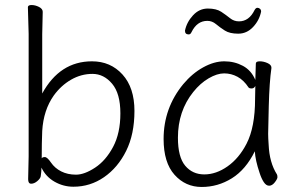

<svg xmlns="http://www.w3.org/2000/svg" viewBox="-20 -728 1188 764"><path d="M272 15Q232 15 197 -5Q162 -25 145 -61Q145 -47 142 -26Q140 -17 128 -7Q116 3 104 3Q92 3 92 -15L94 -106V-593L91 -699Q91 -708 105.5 -708Q120 -708 135 -700.5Q150 -693 150 -681L148 -592V-356Q218 -484 346 -484Q420 -484 467.5 -431.5Q515 -379 515 -286.5Q515 -194 482 -127.5Q449 -61 394 -23Q339 15 272 15ZM146 -98Q149 -103 158.5 -103Q168 -103 183 -81Q198 -59 223.5 -46Q249 -33 282.5 -33Q316 -33 358.5 -61Q401 -89 430 -143.5Q459 -198 459 -277Q459 -356 426 -395Q393 -434 348 -434Q303 -434 263 -411Q223 -388 194 -348Q153 -290 148 -207Q146 -159 146 -98Z M1082 -34Q1084 -30 1084 -23Q1084 -16 1073.5 -2.5Q1063 11 1051 11Q1039 11 1029.5 -3.5Q1020 -18 1013 -40Q996 -90 994 -126Q958 -53 902.5 -18.5Q847 16 782.5 16Q718 16 674.5 -32.5Q631 -81 631 -175Q631 -298 709 -393Q745 -436 788.5 -460Q832 -484 872.5 -484Q913 -484 946.5 -466Q980 -448 996 -410Q998 -456 998 -475Q998 -484 1013.5 -484Q1029 -484 1044.5 -477Q1060 -470 1060 -459V-457Q1052 -402 1049.5 -306.5Q1047 -211 1047 -195.5Q1047 -180 1049 -152Q1052 -81 1082 -34ZM961 -156Q995 -222 995 -334Q995 -361 996 -386Q991 -376 981.5 -376Q972 -376 969 -380Q950 -409 925 -422.5Q900 -436 872 -436Q844 -436 810.5 -416.5Q777 -397 749 -362Q688 -286 688 -180Q688 -103 717 -68.5Q746 -34 793 -34Q840 -34 885.5 -66Q931 -98 961 -156ZM731 -591Q716 -591 716 -606Q723 -640 748 -667Q773 -694 807 -694Q841 -694 860.5 -681Q880 -668 895.5 -655.5Q911 -643 931 -643Q971 -643 993 -688Q998 -697 1004 -697Q1010 -697 1014.5 -693Q1019 -689 1019 -682Q1012 -647 987 -620.5Q962 -594 928 -594Q894 -594 874.5 -606.5Q855 -619 839.5 -632Q824 -645 805 -645Q764 -645 742 -600Q738 -591 731 -591Z"/></svg>

Font: LXGW WenKai TC Light
Style: Regular
Weight: 300
Designer: LXGW / Fontworks Inc.
Foundry: LXGW / Fontworks Inc.
Version: Version 1.330